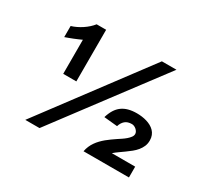

<svg xmlns="http://www.w3.org/2000/svg" viewBox="-129 -807 1092 1018"><g transform="rotate(30 417.0 -297.5)"><path d="M210.4 17.6Q270.5 -62.5 329.6 -141.1Q388.7 -219.7 447.4 -297.9Q506.1 -376.2 565.3 -454.7Q624.5 -533.2 684.6 -613.3H595.3L123.2 17.6ZM751.9 7.3V-58.9H609.1Q622 -70.3 637.4 -81.1Q652.8 -91.9 668.4 -103.1Q684 -114.3 698.8 -126.2Q713.6 -138.1 724.9 -151.9Q736.2 -165.7 743.1 -181.8Q749.9 -197.9 749.9 -217.3Q749.9 -234.9 744.4 -248.3Q739 -261.8 729.3 -271.9Q719.6 -281.9 706.8 -289Q694 -296.1 679.6 -300.3Q665.2 -304.6 649.7 -306.6Q634.2 -308.6 619.3 -308.6Q590.6 -308.6 568.2 -302.5Q545.8 -296.5 528.6 -283.8Q511.4 -271.1 499.3 -251.5Q487.2 -231.8 479.1 -204.8L561.2 -196.8Q568.1 -219.7 583.2 -232.8Q598.2 -245.9 624.5 -245.9Q631.4 -245.9 638.7 -242.8Q645.9 -239.6 651.9 -234.4Q657.8 -229.1 661.7 -222.4Q665.6 -215.6 665.6 -208.6Q665.6 -198.3 658.4 -188.6Q651.2 -178.8 640.5 -169.6Q629.9 -160.4 617.5 -152.2Q605.2 -144 594.8 -137.2Q581.7 -128.4 568.6 -119Q555.4 -109.7 543.1 -99.5Q530.8 -89.3 519.6 -77.7Q508.4 -66.2 499.3 -53.1Q490.1 -40 483.6 -25Q477.1 -10 473.9 7.3ZM255.7 -294.3V-610.4H197.6Q187.9 -597.9 174.6 -585.9Q161.2 -573.9 145.8 -563.7Q130.4 -553.5 114.1 -545.8Q97.9 -538 82.6 -533.6V-465.6Q93.8 -469.6 106 -474.1Q118.2 -478.5 130 -483.3Q141.9 -488.1 153.5 -493.1Q165 -498 175.4 -502.9V-294.3Z"/></g></svg>

Font: Saysettha
Style: Regular
Weight: 400
Designer: John M. Durdin
Foundry: Lao Script for Windows
Version: Version 2.201